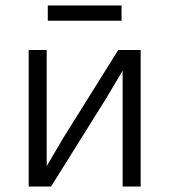

<svg xmlns="http://www.w3.org/2000/svg" viewBox="-20 -683 620 703"><path d="M429 -424 367 -320 167 0H85V-500H151V-75L213 -180L413 -500H495V0H429ZM155 -663H425V-607H155Z"/></svg>

Font: PT Root UI Web
Style: Regular
Weight: 400
Designer: Vitaly Kuzmin
Foundry: ParaType Ltd.
Version: Version 1.000W